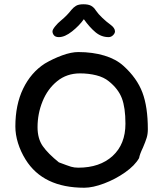

<svg xmlns="http://www.w3.org/2000/svg" viewBox="-20 -880 765 900"><path d="M430 -830Q440 -815 460 -796Q480 -777 497 -765Q519 -749 519 -733Q519 -724 510 -715Q501 -706 489 -706Q455 -706 427.5 -729Q400 -752 373 -790Q352 -760 318 -733Q284 -706 256 -706Q240 -706 233 -714.5Q226 -723 226 -733Q226 -741 238.5 -756.5Q251 -772 266 -784Q294 -807 315 -834Q324 -845 336 -852.5Q348 -860 371 -860Q394 -860 407 -853Q420 -846 430 -830ZM559 -571Q622 -514 647.5 -446.5Q673 -379 673 -274Q673 -252 667.5 -234Q662 -216 650 -188Q635 -157 632 -139Q612 -104 566.5 -72Q521 -40 468 -20Q415 0 375 0Q182 0 100 -132Q77 -169 64.5 -209Q52 -249 52 -287Q52 -389 88.5 -464.5Q125 -540 190 -582Q229 -605 271.5 -620.5Q314 -636 347 -636Q414 -636 469 -619.5Q524 -603 559 -571ZM256 -119Q298 -103 313 -98.5Q328 -94 347 -94Q448 -94 508 -149Q568 -204 568 -300Q568 -376 551 -420Q534 -464 490 -499Q467 -518 431.5 -527Q396 -536 355 -536Q293 -536 248 -499.5Q203 -463 179.5 -405Q156 -347 156 -284Q156 -230 180.5 -195Q205 -160 256 -119Z"/></svg>

Font: Itim
Style: Regular
Weight: 400
Designer: Suppakit Chalermlarp
Version: Version 1.002g